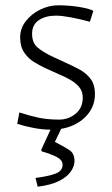

<svg xmlns="http://www.w3.org/2000/svg" viewBox="-20 -479 424 724"><path d="M171 10Q140 10 104.5 3Q69 -4 45 -12L53 -55Q93 -42 126.5 -35Q160 -28 203 -28Q238 -28 265 -50Q292 -72 292 -111Q292 -134 279.5 -149.5Q267 -165 248.5 -176Q230 -187 211 -195L149 -223Q130 -232 108.5 -245Q87 -258 71.5 -280.5Q56 -303 56 -338Q56 -372 77.5 -399.5Q99 -427 132 -443Q165 -459 199 -459Q242 -459 280.5 -452.5Q319 -446 332 -438L319 -397Q282 -407 247.5 -413.5Q213 -420 191 -420Q152 -420 126.5 -403Q101 -386 101 -352Q101 -318 121 -300.5Q141 -283 181 -264L229 -242Q253 -231 278 -218Q303 -205 320.5 -183Q338 -161 338 -124Q338 -85 316 -54.5Q294 -24 256.5 -7Q219 10 171 10ZM135 87 175 0H214L187 56Q220 73 240.5 86Q261 99 261 128Q261 148 246.5 168.5Q232 189 201.5 204Q171 219 122 225L114 192Q161 186 188.5 176Q216 166 216 142Q216 126 197.5 115Q179 104 138 92Z"/></svg>

Font: Ancizar Sans Thin
Style: Regular
Weight: 100
Designer: Cesar Puertas, Viviana Monsalve, Julian Moncada, Julian Prieto, Jose Castro, Mariel Hernandez, Felipe Aragon, Sara Alarc
Version: Version 8.100